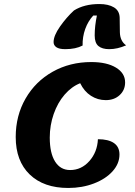

<svg xmlns="http://www.w3.org/2000/svg" viewBox="-20 -908 671 953"><path d="M58 -228Q58 -334 107 -419Q156 -504 241.5 -552Q327 -600 433 -600Q510 -600 555.5 -572.5Q601 -545 601 -499Q601 -461 574 -436Q547 -411 505 -411Q465 -411 431.5 -432.5Q398 -454 378 -495Q335 -478 300.5 -438Q266 -398 246.5 -342Q227 -286 227 -225Q227 -148 253.5 -106Q280 -64 328 -64Q384 -64 423.5 -108.5Q463 -153 466 -217Q518 -217 545.5 -198Q573 -179 573 -141Q573 -96 539 -58Q505 -20 446.5 2.5Q388 25 319 25Q197 25 127.5 -42Q58 -109 58 -228ZM473 -888Q518 -888 545.5 -871.5Q573 -855 574 -820L575 -748Q576 -704 606 -683Q563 -664 522 -664Q487 -664 468.5 -679.5Q450 -695 450 -732Q450 -779 461 -831H443Q417 -803 403 -764Q389 -725 390 -682Q356 -664 304 -664Q274 -664 260 -673.5Q246 -683 246 -699Q246 -731 278 -776.5Q310 -822 347 -856Q398 -888 473 -888Z"/></svg>

Font: Lemonada SemiBold
Style: Regular
Weight: 600
Designer: Mohamed Gaber (Arabic) Eduardo Tunni (Latin)
Foundry: Kief Type Foundry
Version: Version 3.006